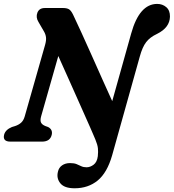

<svg xmlns="http://www.w3.org/2000/svg" viewBox="-35 -742 910 1006"><path d="M652.5 -567Q695.5 -721.5 788.5 -721.5Q816.5 -721.5 836.2 -704.5Q856 -687.5 855.5 -655Q854.5 -597.5 788 -564.5Q750.5 -547 730.8 -521.2Q711 -495.5 697.5 -446L552.5 72Q526.5 163 476.8 203.8Q427 244.5 356 244.5Q302 244.5 281 218.2Q260 192 268.5 158Q273 136.5 290.2 124.5Q307.5 112.5 332 112.5Q353.5 112.5 366.5 118Q379.5 123.5 391 129Q402.5 134.5 418.5 134.5Q437.5 134.5 455.5 121Q473.5 107.5 477.5 76.5Q480 53.5 478 34.8Q476 16 464.5 -11.5Q458.5 -24.5 452 -40.8Q445.5 -57 436.5 -76.5Q415.5 -124 387.2 -187.5Q359 -251 328.5 -319.2Q298 -387.5 270.5 -448.5L180.5 -132.5Q174.5 -111 180 -99.8Q185.5 -88.5 203 -81.5L217 -76.5Q242.5 -63 236 -35.5Q227.5 0 185.5 0H19.5Q-22 0 -13.5 -36Q-6.5 -62.5 27.5 -76.5L44 -81.5Q63.5 -88 76 -99.5Q88.5 -111 94.5 -132L201 -506Q208 -530.5 206 -546.5Q204 -562.5 195.5 -577L166.5 -627Q151.5 -651.5 161 -675.8Q170.5 -700 200 -700H295.5Q314.5 -700 325.8 -693.8Q337 -687.5 348 -665Q366.5 -626.5 392.2 -570Q418 -513.5 446.5 -449.5Q475 -385.5 502.8 -323.2Q530.5 -261 553 -212Z"/></svg>

Font: Fraunces 9pt S100 SemiBold
Style: Italic
Weight: 600
Italic angle: -16°
Version: Version 1.000; ttfautohint (v1.8.3)